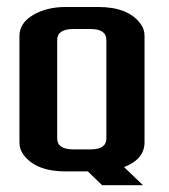

<svg xmlns="http://www.w3.org/2000/svg" viewBox="-20 -502 494 561"><path d="M244.8 -65.5Q290.8 -65.5 290.8 -97.7V-385.1Q290.8 -417.2 244.8 -417.2H194.3Q147.1 -417.2 147.1 -385.1V-97.7Q147.1 -65.5 194.3 -65.5ZM402.3 -86.2Q402.3 -36.8 342.5 -13.8L397.7 39.1H278.2L236.8 -1.1H172.4Q83.9 -1.1 48.3 -50.6Q36.8 -65.5 36.8 -86.2V-396.6Q36.8 -434.5 76.4 -458Q116.1 -481.6 172.4 -481.6H266.7Q355.2 -481.6 390.8 -432.2Q402.3 -417.2 402.3 -396.6Z"/></svg>

Font: Dhurjati
Style: Regular
Weight: 400
Designer: Purushoth Kumar Guthula
Foundry: Andhrapradesh Society for Knowledge Networks
Version: Version 1.0.5; ttfautohint (v1.2.25-373a) -l 7 -r 28 -G 50 -